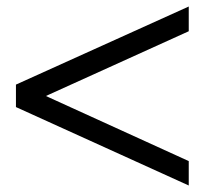

<svg xmlns="http://www.w3.org/2000/svg" viewBox="-20 -559 628 590"><path d="M560 11 29 -230V-299L560 -539V-463L121 -264L560 -64Z"/></svg>

Font: MM Ethnic
Style: Regular
Weight: 400
Designer: Khon Soe Zaw Thu
Version: Version 1.00 July 18, 2016, initial release